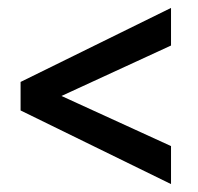

<svg xmlns="http://www.w3.org/2000/svg" viewBox="-20 -524 501 485"><path d="M32 -245V-317L412 -504V-409L95 -263V-300L412 -155V-59Z"/></svg>

Font: Gemunu Libre ExtraLight
Style: Bold
Weight: 700
Version: Version 1.100